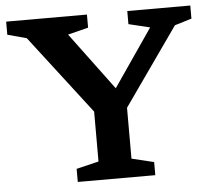

<svg xmlns="http://www.w3.org/2000/svg" viewBox="-51 -763 910 818"><g transform="rotate(-5 404.0 -353.5)"><path d="M86 -629 4.5 -651V-707H350V-651L262.5 -629L445 -383.5L613.5 -629L522.5 -651V-707H792V-651L719.5 -629L485.5 -296.5V-79L580.5 -56V0H249V-56L344.5 -79V-292.5Z"/></g></svg>

Font: Newsreader Caption Medium
Style: Regular
Weight: 500
Designer: Hugues Gentile
Foundry: Production Type
Version: Version 1.001